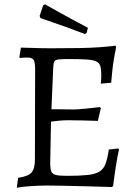

<svg xmlns="http://www.w3.org/2000/svg" viewBox="-20 -861 631 891"><path d="M58 10 64 -36Q109 -42 125.5 -59.5Q142 -77 142 -120L143 -540Q143 -572 136 -583Q129 -594 106 -594Q100 -594 90 -593.5Q80 -593 72 -592L70 -596L77 -640Q94 -640 118 -639Q142 -638 168 -637.5Q194 -637 216 -637Q296 -637 350.5 -638Q405 -639 444 -642Q483 -645 516 -649L519 -643Q514 -619 509 -589.5Q504 -560 501 -531Q498 -502 496 -477L448 -473Q449 -482 449.5 -495.5Q450 -509 450 -516Q450 -540 445.5 -554.5Q441 -569 426.5 -576Q412 -583 381 -585Q350 -587 297 -587Q265 -587 250 -585Q235 -583 231.5 -575Q228 -567 227 -548L217 -315L213 -105Q213 -78 218 -65.5Q223 -53 239.5 -49Q256 -45 292 -45Q351 -45 387 -49Q423 -53 442 -65Q461 -77 470 -101.5Q479 -126 485 -167L529 -172L532 -167Q525 -136 517.5 -88Q510 -40 505 1L500 7Q440 5 380.5 3.5Q321 2 273 1Q225 0 197 0Q166 0 126.5 2.5Q87 5 58 10ZM203 -294 212 -354Q219 -354 239 -354Q259 -354 282 -353.5Q305 -353 322 -353Q339 -353 374.5 -356.5Q410 -360 444 -364L448 -359L434 -300Q406 -301 364.5 -302Q323 -303 294 -303Q275 -303 249.5 -300.5Q224 -298 203 -294ZM374 -703Q335 -718 298 -731.5Q261 -745 231.5 -755Q202 -765 185 -771Q168 -777 168 -777L164 -787L180 -835L189 -841Q189 -841 206.5 -831Q224 -821 253 -805Q282 -789 317.5 -769.5Q353 -750 388 -732L382 -708Z"/></svg>

Font: Alegreya
Style: Regular
Weight: 400
Designer: Juan Pablo del Peral
Foundry: Huerta Tipografica
Version: Version 2.009